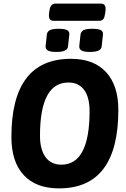

<svg xmlns="http://www.w3.org/2000/svg" viewBox="-20 -1033 698 1061"><path d="M306 8Q179 8 111 -65.5Q43 -139 43 -276Q43 -708 372 -708Q498 -708 566 -634.5Q634 -561 634 -426Q634 8 306 8ZM319 -123Q475 -123 475 -419Q475 -495 445 -536Q415 -577 358 -577Q201 -577 201 -283Q201 -207 231.5 -165Q262 -123 319 -123ZM477 -746Q444 -746 430.5 -754Q417 -762 418 -778L425 -842Q427 -859 442 -866.5Q457 -874 490 -874Q523 -874 537 -866.5Q551 -859 549 -842L542 -778Q541 -762 525.5 -754Q510 -746 477 -746ZM291 -746Q258 -746 244.5 -754Q231 -762 232 -778L239 -842Q241 -859 256 -866.5Q271 -874 304 -874Q337 -874 351 -866.5Q365 -859 363 -842L356 -778Q355 -762 339.5 -754Q324 -746 291 -746ZM276 -918Q246 -918 251 -958L253 -973Q258 -1013 286 -1013H538Q568 -1013 563 -973L561 -958Q558 -937 551 -927.5Q544 -918 528 -918Z"/></svg>

Font: Asap Semi Condensed Semi Condensed Regular
Style: Bold Italic
Weight: 700
Width: 4
Italic angle: -6°
Designer: Pablo Cosgaya
Foundry: Omnibus-Type
Version: Version 3.001; ttfautohint (v1.8.4.7-5d5b)